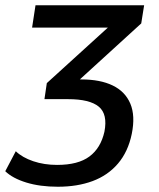

<svg xmlns="http://www.w3.org/2000/svg" viewBox="-43 -518 603 730"><path d="M177 192Q109 192 57 176Q5 160 -23 133L17 57Q42 81 83.5 95Q125 109 174 109Q254 109 297 77Q340 45 354 -17Q367 -84 332.5 -112.5Q298 -141 216 -141H126L135 -202L400 -443L393 -413H79L92 -498H505L494 -429L243 -200L223 -216H266Q338 -216 385.5 -193Q433 -170 452.5 -124Q472 -78 458 -9Q444 59 405.5 104Q367 149 309 170.5Q251 192 177 192Z"/></svg>

Font: Nunito Sans 7pt SemiCondensed SemiBold
Style: Italic
Weight: 600
Width: 4
Italic angle: -9°
Designer: Vernon Adams
Foundry: Vernon Adams
Version: Version 3.101;gftools[0.9.27]